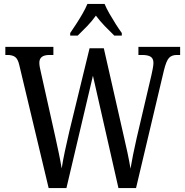

<svg xmlns="http://www.w3.org/2000/svg" viewBox="-20 -951 937 971"><path d="M78 -620Q71 -652 57 -662.5Q43 -673 18 -673H7V-714H250V-673H230Q179 -673 179 -634Q179 -624 181 -612.5Q183 -601 186 -589L259 -262Q269 -217 277.5 -176Q286 -135 292 -99Q298 -139 308 -185.5Q318 -232 330 -284L433 -707H505L604 -271Q616 -220 625 -177.5Q634 -135 640 -98Q646 -133 653 -168.5Q660 -204 671 -252L746 -572Q749 -585 752.5 -603.5Q756 -622 756 -633Q756 -655 742 -664Q728 -673 699 -673H680V-714H891V-673H874Q849 -673 835 -658.5Q821 -644 809 -595L668 0H579L450 -568L316 0H226ZM335 -784Q348 -803 365 -829Q382 -855 397.5 -882Q413 -909 422 -931H509Q518 -909 533.5 -882Q549 -855 565.5 -829Q582 -803 596 -784V-771H558Q535 -793 510 -819Q485 -845 465 -872Q446 -845 421 -819Q396 -793 373 -771H335Z"/></svg>

Font: Noto Serif Condensed
Style: Regular
Weight: 400
Width: 3
Designer: Monotype Design Team
Foundry: Monotype Imaging Inc.
Version: Version 2.013; ttfautohint (v1.8.4.7-5d5b)